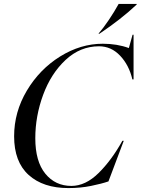

<svg xmlns="http://www.w3.org/2000/svg" viewBox="-20 -947 717 979"><path d="M504 -724Q577 -724 637 -702L656 -770H661V-542H655Q638 -615 592.5 -663Q547 -711 485 -711Q389 -711 314.5 -641.5Q240 -572 200 -463.5Q160 -355 160 -242Q160 -124 211 -61.5Q262 1 344 1Q416 1 482.5 -64.5Q549 -130 604 -229H611L533 -22Q498 -10 444 1Q390 12 329 12Q200 12 126 -55Q52 -122 52 -252Q52 -376 117 -485Q182 -594 286.5 -659Q391 -724 504 -724ZM585 -927H677V-924Q600 -851 487 -775H482Q507 -804 535 -845.5Q563 -887 585 -927Z"/></svg>

Font: Nyght Serif Italic
Style: Regular
Weight: 400
Italic angle: -16°
Designer: Maksym Kobuzan
Version: Version 0.410